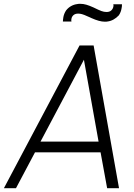

<svg xmlns="http://www.w3.org/2000/svg" viewBox="-38 -989 704 1009"><path d="M292.5 -876Q292.5 -880 293.2 -885.5Q294 -891 295 -899Q298.5 -918 309.5 -934.5Q321 -949 336 -957.2Q351 -965.5 367.5 -967.5Q372.5 -969 382.5 -969Q400 -969 416 -964.2Q432 -959.5 453 -950Q467.5 -943 477.8 -938.2Q488 -933.5 495 -931Q508 -926 522 -926Q537.5 -926 546.2 -933.8Q555 -941.5 557.5 -953Q559.5 -960.5 557.5 -966.5H603Q603 -953.5 601 -946Q598 -925.5 586.5 -908.5Q574 -895 558.8 -886.5Q543.5 -878 527 -876Q524.5 -875.5 521 -875.2Q517.5 -875 512.5 -875Q484.5 -875 442.5 -894Q439.5 -895.5 434 -898Q428.5 -900.5 420 -904Q404 -911.5 393.2 -914.5Q382.5 -917.5 373 -917.5Q357.5 -917.5 348.5 -909.8Q339.5 -902 337.5 -890.5Q335.5 -882.5 337.5 -876ZM490.5 -188.5H146L46 0H-17.5L380 -750H454L587.5 0H525ZM480 -245 403 -675 175 -245Z"/></svg>

Font: Russisch Sans Light
Style: Italic
Weight: 300
Italic angle: -10°
Designer: Michael Sharanda (font) & Cristiano Sobral (main changes)
Foundry: Michael Sharanda
Version: Version 2.00;September 8, 2020;FontCreator 13.0.0.2681 64-bi